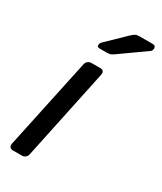

<svg xmlns="http://www.w3.org/2000/svg" viewBox="-187 -801 731 868"><g transform="rotate(30 179.0 -366.5)"><path d="M16 -23 117 -497Q119 -507 127 -513.5Q135 -520 145 -520H193Q203 -520 207.5 -513.5Q212 -507 210 -497L110 -23Q108 -13 100.5 -6.5Q93 0 83 0H35Q25 0 19.5 -6.5Q14 -13 16 -23ZM132 -611Q133 -617 140 -624L233 -714Q245 -725 252.5 -729Q260 -733 274 -733H343Q358 -733 358 -717Q356 -705 350 -701L216 -606Q206 -599 199 -597Q192 -595 181 -595H144Q128 -595 132 -611Z"/></g></svg>

Font: SVN-Rubik
Style: Italic
Weight: 400
Italic angle: -12°
Designer: Hubert and Fischer
Foundry: Hubert & Fischer
Version: Version 2.101; ttfautohint (v1.8.3)